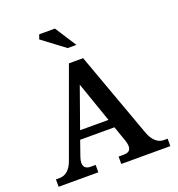

<svg xmlns="http://www.w3.org/2000/svg" viewBox="-162 -1064 1105 1195"><g transform="rotate(-20 391.0 -466.5)"><path d="M645 -129 438 -700H344L136 -129C118 -78 87 -49 46 -49H21V0H284V-49H249C207 -49 195 -79 212 -129L247 -229H474L509 -129C527 -77 516 -49 471 -49H436V0H761V-49H735C696 -49 664 -79 645 -129ZM221 -903 369 -792H427L336 -933H232ZM267 -285 362 -552 455 -285Z"/></g></svg>

Font: LT Superior Serif Semibold
Style: Regular
Weight: 600
Designer: Daniel Lyons
Foundry: LyonsType
Version: Version 2.120;FEAKit 1.0